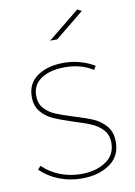

<svg xmlns="http://www.w3.org/2000/svg" viewBox="-84 -794 595 848"><g transform="rotate(-10 213.5 -369.5)"><path d="M359.9 -480 350.1 -462.9Q296.9 -497.1 223.1 -497.1Q159.2 -497.1 118.7 -470.9Q78.1 -444.8 78.1 -395Q78.1 -359.9 97.7 -337.9Q117.2 -315.9 145.5 -304Q173.8 -292 225.1 -275.9Q279.3 -259.8 311.8 -245.4Q344.2 -231 366.7 -203.9Q389.2 -176.8 389.2 -133.8Q389.2 -67.9 338.6 -33.9Q288.1 0 214.8 0Q160.6 0 112.3 -19Q64 -38.1 29.8 -71.8L43 -86.9Q76.2 -54.7 120.1 -37.4Q164.1 -20 214.8 -20Q280.8 -20 325 -49.1Q369.1 -78.1 369.1 -132.8Q369.1 -168 349.1 -190.4Q329.1 -212.9 299.6 -225.8Q270 -238.8 220.2 -253.9Q167 -271 134.5 -285.4Q102.1 -299.8 80.1 -325.9Q58.1 -352.1 58.1 -393.1Q58.1 -454.1 104.5 -485.6Q150.9 -517.1 222.2 -517.1Q295.9 -517.1 359.9 -480ZM212.9 -624H181.2L322.8 -738.8L341.8 -729Z"/></g></svg>

Font: Montserrat
Style: Thin
Weight: 250
Designer: Julieta Ulanovsky
Foundry: Julieta Ulanovsky
Version: Version 1.000;PS 002.000;hotconv 1.0.70;makeotf.lib2.5.58329